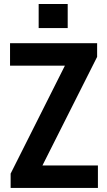

<svg xmlns="http://www.w3.org/2000/svg" viewBox="-20 -923 527 943"><path d="M188.5 -110.4Q256.8 -110.4 460.9 -110.4Q460.9 -83 460.9 0Q354.5 0 32.2 0Q32.2 -17.6 32.2 -70.3Q98.6 -202.1 298.8 -600.6Q231.4 -600.6 29.3 -600.6Q29.3 -607.4 29.3 -627.9Q29.3 -648.4 29.3 -710.9Q136.7 -710.9 457 -710.9Q457 -694.3 457 -643.6Q389.6 -510.7 188.5 -110.4ZM312.5 -785.2Q276.4 -785.2 169.9 -785.2Q169.9 -815.4 169.9 -903.3Q205.1 -903.3 312.5 -903.3Q312.5 -874 312.5 -785.2Z"/></svg>

Font: Noto Sans Hebrew DECATHLON 
Style: Bold
Weight: 400
Designer: Monotype Design Team
Version: Version 2.000;GOOG;noto-fonts:20170220:a8a215d2e889